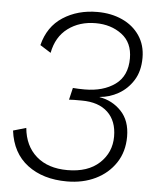

<svg xmlns="http://www.w3.org/2000/svg" viewBox="-52 -760 642 814"><g transform="rotate(5 268.5 -352.5)"><path d="M263 11Q161 11 95 -39Q29 -89 17 -184L72 -200Q79 -124 128.5 -80.5Q178 -37 261 -37Q348 -37 397 -82.5Q446 -128 446 -196Q446 -262 407 -299Q368 -336 296 -336Q274 -336 263.5 -336Q253 -336 242 -335L254 -386Q277 -384 304 -384Q383 -384 433.5 -420.5Q484 -457 484 -532Q484 -599 438 -633.5Q392 -668 327 -668Q258 -668 209 -631.5Q160 -595 147 -526L101 -555Q121 -635 183.5 -675.5Q246 -716 330 -716Q389 -716 436 -694.5Q483 -673 510 -633Q537 -593 537 -539Q537 -482 512.5 -443Q488 -404 450 -382.5Q412 -361 371 -358L370 -357Q425 -348 463 -308Q501 -268 501 -200Q501 -136 469.5 -88.5Q438 -41 384.5 -15Q331 11 263 11Z"/></g></svg>

Font: Prodigy Sans Light
Style: Italic
Weight: 300
Italic angle: -13°
Designer: Wei Huang
Foundry: Wei Huang
Version: Version 1.003; ttfautohint (v1.8.3)